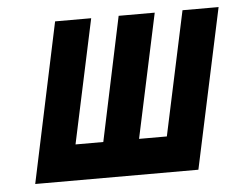

<svg xmlns="http://www.w3.org/2000/svg" viewBox="-42 -550 747 599"><g transform="rotate(-5 331.5 -250.0)"><path d="M151 -500 45 0H556L663 -500H550L467 -112H380L463 -500H350L268 -112H181L264 -500Z"/></g></svg>

Font: LT Wave Mono Bold
Style: Italic
Weight: 700
Designer: Daniel Lyons
Version: Version 2.5 (Glyphs App)